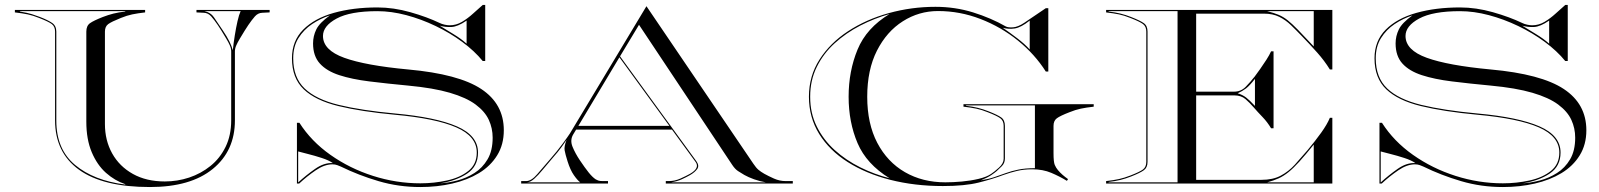

<svg xmlns="http://www.w3.org/2000/svg" viewBox="-20 -740 6445 774"><path d="M1037.5 -688.5Q1020 -688 1007.5 -673.8Q995 -659.5 981 -639Q975.5 -631 966 -615.8Q956.5 -600.5 947 -584.5Q937.5 -568.5 932.5 -557Q927 -545 927 -532.5V-255Q927 -131.5 837.5 -58.8Q748 14 584.5 14Q395 14 298.5 -55.8Q202 -125.5 202 -255V-612.5Q202 -633 188.8 -643Q175.5 -653 138 -667.5Q113.5 -677.5 92 -682Q70.5 -686.5 40 -690V-700H565V-690Q534.5 -686.5 513 -682Q491.5 -677.5 467 -667.5Q429.5 -652.5 416.2 -642.8Q403 -633 403 -612.5V-240Q403 -174 432.2 -121.5Q461.5 -69 515.8 -38.8Q570 -8.5 644.5 -8.5Q695 -8.5 742.5 -24.2Q790 -40 828.5 -71Q867 -102 889.5 -148.2Q912 -194.5 912 -255V-532.5Q912 -545 906.5 -557Q901.5 -568.5 892 -584.5Q882.5 -600.5 873 -615.8Q863.5 -631 858 -639Q844 -659.5 831.5 -673.8Q819 -688 801.5 -688.5L772 -690V-700H1067V-690ZM918.5 -537.5Q921.5 -566 926.5 -597.2Q931.5 -628.5 937.5 -654.8Q943.5 -681 950 -695H804.5Q829.5 -689.5 842 -671Q854.5 -652.5 878.5 -617Q895 -592.5 904.8 -572.8Q914.5 -553 918.5 -537.5ZM60 -693.5Q91 -688.5 108.8 -682.8Q126.5 -677 141 -671.5Q173.5 -659 190.2 -647.5Q207 -636 207 -612.5V-254Q207 -138 282.8 -75Q358.5 -12 485 4V2.5Q443 -11.5 407.2 -43.2Q371.5 -75 349.8 -126.5Q328 -178 328 -249.5V-612.5Q328 -636 342.8 -646.5Q357.5 -657 394.5 -671.5Q416.5 -680 437.2 -685.2Q458 -690.5 485 -693.5V-695H60Z M1926 -720H1936V-494H1926Q1892.5 -535 1843.2 -571.2Q1794 -607.5 1736 -635.2Q1678 -663 1617.8 -679Q1557.5 -695 1501.5 -695Q1392 -695 1337 -665.2Q1282 -635.5 1282 -595Q1282 -538 1367.8 -507Q1453.5 -476 1625 -460Q1829 -441.5 1920 -381.2Q2011 -321 2011 -215Q2011 -157 1984.2 -113.8Q1957.5 -70.5 1910.8 -42.2Q1864 -14 1803.2 0Q1742.5 14 1674.5 14Q1586.5 14 1506 -9.8Q1425.5 -33.5 1354 -68.5Q1348.5 -71 1339.8 -74.2Q1331 -77.5 1320 -77.5Q1288 -77.5 1252.5 -53.2Q1217 -29 1186 0H1177V-245H1187Q1234.5 -170.5 1312 -115.8Q1389.5 -61 1483.5 -31Q1577.5 -1 1674.5 -1Q1730 -1 1782.2 -12.5Q1834.5 -24 1868.2 -51Q1902 -78 1902 -125Q1902 -190.5 1819.5 -226.5Q1737 -262.5 1572 -277.5Q1436.5 -290 1344 -312.5Q1251.5 -335 1204.2 -380.2Q1157 -425.5 1157 -505Q1157 -575 1202.2 -620.5Q1247.5 -666 1325.5 -688Q1403.5 -710 1501.5 -710Q1566.5 -710 1634.2 -690.8Q1702 -671.5 1752 -647.5Q1761 -643 1772.5 -640.5Q1784 -638 1792.5 -638Q1819 -638 1842.5 -652Q1866 -666 1887 -685.2Q1908 -704.5 1926 -720ZM1310 -678Q1272 -665.5 1238.2 -643Q1204.5 -620.5 1183.2 -586.5Q1162 -552.5 1162 -505Q1162 -427.5 1208 -383.5Q1254 -339.5 1345.2 -317.2Q1436.5 -295 1572 -282.5Q1737 -267.5 1822 -230.5Q1907 -193.5 1907 -125Q1907 -69.5 1863 -40.2Q1819 -11 1754.5 -1Q1787 -3 1823.5 -12.5Q1860 -22 1892.5 -42.5Q1925 -63 1945.5 -97.8Q1966 -132.5 1966 -185Q1966 -223 1950.5 -256.8Q1935 -290.5 1897.5 -318.5Q1860 -346.5 1793.5 -366Q1727 -385.5 1625 -395Q1539.5 -403 1469 -411.8Q1398.5 -420.5 1347.8 -437Q1297 -453.5 1269.5 -483.8Q1242 -514 1242 -565Q1242 -594.5 1255 -621.2Q1268 -648 1310 -678ZM1752.5 -636.5Q1778.5 -620.5 1808.5 -602.2Q1838.5 -584 1861 -564V-657Q1825.5 -632.5 1800.2 -631.2Q1775 -630 1752.5 -636.5ZM1322 -82.5Q1305.5 -94 1277 -103.2Q1248.5 -112.5 1221.5 -119.2Q1194.5 -126 1182 -129.5V-4.5Q1213.5 -33.5 1250.2 -59.2Q1287 -85 1322 -82.5Z M2081 -10H2101Q2122 -10 2145.8 -38Q2169.5 -66 2197.5 -98Q2225.5 -130 2247.5 -159.8Q2269.5 -189.5 2277.5 -202L2586 -715L3017 -80Q3028 -63.5 3037.5 -55.5Q3047 -47.5 3061 -39.5Q3077 -30.5 3100 -20.2Q3123 -10 3147 -10H3176V0H2664V-10H2676Q2700 -10 2723 -20.2Q2746 -30.5 2762 -39.5Q2801.5 -62.5 2784.5 -86.5L2689 -217.5H2302.5L2291 -198.5Q2277 -175.5 2288 -148.5Q2299 -121.5 2317.5 -94Q2338 -63.5 2353.2 -44.5Q2368.5 -25.5 2381.5 -17Q2385.5 -14.5 2391.8 -12.2Q2398 -10 2409 -10H2431V0H2081ZM2556 -640 2479.5 -513 2787 -90.5Q2800 -72.5 2791 -59.2Q2782 -46 2761.5 -34Q2745.5 -25 2727.8 -17Q2710 -9 2686 -5H3067Q3043 -9 3020 -17.2Q2997 -25.5 2981 -34.5Q2967 -42.5 2955 -50.5Q2943 -58.5 2932 -75ZM2311.5 -232.5H2678.5L2477 -509ZM2264 -176Q2256 -164.5 2243.8 -147.2Q2231.5 -130 2203.5 -98Q2185 -76.5 2167.2 -55Q2149.5 -33.5 2133.5 -19.2Q2117.5 -5 2103.5 -5H2319Q2308 -13 2293.5 -33.8Q2279 -54.5 2268 -89.5Q2259 -118 2256.2 -133.8Q2253.5 -149.5 2264 -176Z M4281 -11Q4251.5 -29 4218 -43.2Q4184.5 -57.5 4141 -57.5Q4107.5 -57.5 4080 -51Q4052.5 -44.5 4026 -35Q3981 -18 3925.2 -4Q3869.5 10 3781 10Q3667.5 10 3569.2 -15Q3471 -40 3397.2 -86.8Q3323.5 -133.5 3282.2 -200.2Q3241 -267 3241 -350Q3241 -433.5 3283.8 -500.2Q3326.5 -567 3399.2 -614.5Q3472 -662 3563.2 -687.2Q3654.5 -712.5 3751 -712.5Q3830.5 -712.5 3902.8 -690Q3975 -667.5 4034.5 -633.5Q4043.5 -628.5 4063.5 -629.8Q4083.5 -631 4109.5 -648.5L4196 -707H4206V-451.5H4196Q4152 -521 4083.8 -576.2Q4015.5 -631.5 3932.5 -663.5Q3849.5 -695.5 3761.5 -695.5Q3684.5 -695.5 3619.5 -654.2Q3554.5 -613 3515.2 -535.8Q3476 -458.5 3476 -350Q3476 -241.5 3516.5 -164.2Q3557 -87 3628 -46Q3699 -5 3791 -5Q3822 -5 3857.8 -8.2Q3893.5 -11.5 3925.2 -19Q3957 -26.5 3975.5 -39Q3988.5 -47.5 4007.2 -64.5Q4026 -81.5 4026 -100V-232.5Q4026 -253 4012.8 -263Q3999.5 -273 3962 -287.5Q3937.5 -297.5 3916 -302Q3894.5 -306.5 3864 -310V-320H4389V-310Q4358.5 -306.5 4337 -302Q4315.5 -297.5 4291 -287.5Q4253.5 -273 4240.2 -263Q4227 -253 4227 -232.5V-122.5Q4227 -87 4232 -75.2Q4237 -63.5 4245 -54Q4253 -44.5 4263.2 -35.5Q4273.5 -26.5 4285.5 -18ZM3401 -350Q3401 -453 3437 -540.2Q3473 -627.5 3566 -683.5Q3505.5 -666.5 3448.2 -637Q3391 -607.5 3345.2 -566Q3299.5 -524.5 3272.8 -470.5Q3246 -416.5 3246 -350Q3246 -283.5 3272.8 -229.8Q3299.5 -176 3345 -135Q3390.5 -94 3447.8 -65.5Q3505 -37 3566 -21.5Q3473 -78.5 3437 -163Q3401 -247.5 3401 -350ZM4022.5 -628Q4047.5 -611 4079.8 -586.5Q4112 -562 4131 -540.5V-657Q4096 -629 4070.5 -625.2Q4045 -621.5 4022.5 -628ZM3874 -313.5Q3901 -310.5 3922 -305.2Q3943 -300 3964.5 -291.5Q4001.5 -277 4016.2 -266.5Q4031 -256 4031 -232.5V-101Q4031 -82 4018 -69.5Q4005 -57 3998 -50.5Q3991.5 -44.5 3976.2 -34.2Q3961 -24 3934 -13Q3965 -18 3988.5 -26Q4012 -34 4034.5 -42.2Q4057 -50.5 4084.8 -56.2Q4112.5 -62 4152 -62V-315H3874Z M4439 -690V-700H5351V-460H5341Q5319 -495.5 5290.2 -527.8Q5261.5 -560 5228 -594.5Q5205.5 -618 5184 -638.8Q5162.5 -659.5 5136.8 -672.2Q5111 -685 5075 -685H4802V-370.5H4955Q4982.5 -370.5 5001.8 -390.2Q5021 -410 5038 -431.5Q5047 -443.5 5060 -461.8Q5073 -480 5085.2 -499.2Q5097.5 -518.5 5104 -533H5114V-223H5104Q5089 -248 5070 -267.8Q5051 -287.5 5034 -307Q5018 -325.5 5000.8 -340.5Q4983.5 -355.5 4955 -355.5H4802V-15H5065Q5111.5 -15 5143.2 -32Q5175 -49 5199.8 -76.2Q5224.5 -103.5 5250.5 -134Q5282 -171.5 5306 -205Q5330 -238.5 5341 -265H5351V0H4439V-10Q4469.5 -13.5 4491 -18.2Q4512.5 -23 4537 -32.5Q4574.5 -47 4587.8 -57Q4601 -67 4601 -87.5V-612.5Q4601 -633 4587.8 -643Q4574.5 -653 4537 -667.5Q4512.5 -677.5 4491 -682Q4469.5 -686.5 4439 -690ZM5088.5 -695Q5116 -688 5134.5 -680.2Q5153 -672.5 5170.8 -658.5Q5188.5 -644.5 5212.8 -619.5Q5237 -594.5 5276 -553V-695ZM4449 -693.5Q4476 -690.5 4497 -685.2Q4518 -680 4539.5 -671.5Q4576.5 -657 4591.2 -646.5Q4606 -636 4606 -612.5V-87.5Q4606 -64.5 4591.2 -53.8Q4576.5 -43 4539.5 -28.5Q4518 -20 4497 -14.8Q4476 -9.5 4449 -6.5V-5H4727V-695H4449ZM4969.5 -364Q4989.5 -357.5 5003 -347.2Q5016.5 -337 5039 -313V-422Q5017.5 -394.5 5003 -383.5Q4988.5 -372.5 4969.5 -364ZM5088.5 -5H5276V-157Q5242.5 -115.5 5218.5 -89Q5194.5 -62.5 5174.8 -46.5Q5155 -30.5 5134.8 -21.2Q5114.5 -12 5088.5 -5Z M6290 -720H6300V-494H6290Q6256.5 -535 6207.2 -571.2Q6158 -607.5 6100 -635.2Q6042 -663 5981.8 -679Q5921.5 -695 5865.5 -695Q5756 -695 5701 -665.2Q5646 -635.5 5646 -595Q5646 -538 5731.8 -507Q5817.5 -476 5989 -460Q6193 -441.5 6284 -381.2Q6375 -321 6375 -215Q6375 -157 6348.2 -113.8Q6321.5 -70.5 6274.8 -42.2Q6228 -14 6167.2 0Q6106.5 14 6038.5 14Q5950.5 14 5870 -9.8Q5789.5 -33.5 5718 -68.5Q5712.5 -71 5703.8 -74.2Q5695 -77.5 5684 -77.5Q5652 -77.5 5616.5 -53.2Q5581 -29 5550 0H5541V-245H5551Q5598.5 -170.5 5676 -115.8Q5753.5 -61 5847.5 -31Q5941.5 -1 6038.5 -1Q6094 -1 6146.2 -12.5Q6198.5 -24 6232.2 -51Q6266 -78 6266 -125Q6266 -190.5 6183.5 -226.5Q6101 -262.5 5936 -277.5Q5800.5 -290 5708 -312.5Q5615.5 -335 5568.2 -380.2Q5521 -425.5 5521 -505Q5521 -575 5566.2 -620.5Q5611.5 -666 5689.5 -688Q5767.5 -710 5865.5 -710Q5930.5 -710 5998.2 -690.8Q6066 -671.5 6116 -647.5Q6125 -643 6136.5 -640.5Q6148 -638 6156.5 -638Q6183 -638 6206.5 -652Q6230 -666 6251 -685.2Q6272 -704.5 6290 -720ZM5674 -678Q5636 -665.5 5602.2 -643Q5568.5 -620.5 5547.2 -586.5Q5526 -552.5 5526 -505Q5526 -427.5 5572 -383.5Q5618 -339.5 5709.2 -317.2Q5800.5 -295 5936 -282.5Q6101 -267.5 6186 -230.5Q6271 -193.5 6271 -125Q6271 -69.5 6227 -40.2Q6183 -11 6118.5 -1Q6151 -3 6187.5 -12.5Q6224 -22 6256.5 -42.5Q6289 -63 6309.5 -97.8Q6330 -132.5 6330 -185Q6330 -223 6314.5 -256.8Q6299 -290.5 6261.5 -318.5Q6224 -346.5 6157.5 -366Q6091 -385.5 5989 -395Q5903.5 -403 5833 -411.8Q5762.5 -420.5 5711.8 -437Q5661 -453.5 5633.5 -483.8Q5606 -514 5606 -565Q5606 -594.5 5619 -621.2Q5632 -648 5674 -678ZM6116.5 -636.5Q6142.5 -620.5 6172.5 -602.2Q6202.5 -584 6225 -564V-657Q6189.5 -632.5 6164.2 -631.2Q6139 -630 6116.5 -636.5ZM5686 -82.5Q5669.5 -94 5641 -103.2Q5612.5 -112.5 5585.5 -119.2Q5558.5 -126 5546 -129.5V-4.5Q5577.5 -33.5 5614.2 -59.2Q5651 -85 5686 -82.5Z"/></svg>

Font: Engraving Unshaded CC
Style: Bold
Weight: 700
Designer: indestructible type*
Foundry: Cowboy Collective
Version: Version 1.000